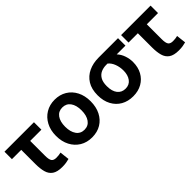

<svg xmlns="http://www.w3.org/2000/svg" viewBox="96 -1255 1985 1985"><g transform="rotate(-45 1088.0 -262.5)"><path d="M323 11Q251 11 213 -15.5Q175 -42 161.5 -91Q148 -140 148 -207V-415H12V-524H443V-415H279V-198Q279 -142 294 -121Q309 -100 348 -100Q368 -100 383 -102Q398 -104 415 -108L427 -3Q406 3 381 7Q356 11 323 11Z M758 13Q683 13 626 -21.5Q569 -56 536.5 -118Q504 -180 504 -263Q504 -345 537 -407Q570 -469 627.5 -503.5Q685 -538 758 -538Q833 -538 890 -503.5Q947 -469 979 -407Q1011 -345 1011 -263Q1011 -180 979.5 -118Q948 -56 891.5 -21.5Q835 13 758 13ZM758 -99Q815 -99 846.5 -143.5Q878 -188 878 -263Q878 -338 846.5 -381.5Q815 -425 758 -425Q701 -425 669.5 -381.5Q638 -338 638 -263Q638 -188 669.5 -143.5Q701 -99 758 -99Z M1359 13Q1284 13 1227 -19.5Q1170 -52 1137.5 -112.5Q1105 -173 1105 -255Q1105 -345 1142 -404.5Q1179 -464 1243 -494Q1307 -524 1389 -524H1672V-415H1544Q1576 -381 1592 -334Q1608 -287 1608 -240Q1608 -165 1577 -108Q1546 -51 1490 -19Q1434 13 1359 13ZM1359 -99Q1415 -99 1445.5 -140.5Q1476 -182 1476 -247Q1476 -299 1459 -344Q1442 -389 1410 -415H1388Q1350 -415 1316 -400.5Q1282 -386 1260.5 -351Q1239 -316 1239 -255Q1239 -181 1271 -140Q1303 -99 1359 -99Z M2028 11Q1956 11 1918 -15.5Q1880 -42 1866.5 -91Q1853 -140 1853 -207V-415H1717V-524H2148V-415H1984V-198Q1984 -142 1999 -121Q2014 -100 2053 -100Q2073 -100 2088 -102Q2103 -104 2120 -108L2132 -3Q2111 3 2086 7Q2061 11 2028 11Z"/></g></svg>

Font: Ubuntu Sans
Style: Bold
Weight: 700
Designer: Dalton Maag Ltd
Foundry: Dalton Maag Ltd
Version: Version 1.006; ttfautohint (v1.8.4.7-5d5b)